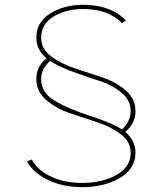

<svg xmlns="http://www.w3.org/2000/svg" viewBox="-20 -780 672 799"><path d="M501.2 -231.2Q543.8 -195 543.8 -145Q543.8 -77.5 478.8 -39.4Q413.8 -1.2 322.5 -1.2Q240 -1.2 178.1 -31.9Q116.2 -62.5 92.5 -108.8L112.5 -116.2Q132.5 -75 188.8 -46.9Q245 -18.8 322.5 -18.8Q405 -18.8 464.4 -51.9Q523.8 -85 523.8 -143.8Q523.8 -190 483.1 -221.2Q442.5 -252.5 385 -271.2Q327.5 -290 270 -309.4Q212.5 -328.8 171.9 -364.4Q131.2 -400 131.2 -451.2Q131.2 -503.8 173.8 -537.5Q131.2 -572.5 131.2 -623.8Q131.2 -687.5 188.8 -723.8Q246.2 -760 325 -760Q441.2 -760 503.8 -695L487.5 -683.8Q431.2 -742.5 326.2 -742.5Q255 -742.5 203.1 -711.2Q151.2 -680 151.2 -623.8Q151.2 -577.5 191.9 -546.2Q232.5 -515 290 -496.2Q347.5 -477.5 405 -458.1Q462.5 -438.8 503.1 -403.8Q543.8 -368.8 543.8 -317.5Q543.8 -266.2 501.2 -231.2ZM151.2 -451.2Q151.2 -393.8 208.8 -360Q266.2 -326.2 357.5 -296.9Q448.8 -267.5 487.5 -241.2Q523.8 -275 523.8 -318.8Q523.8 -362.5 485.6 -394.4Q447.5 -426.2 398.1 -441.9Q348.8 -457.5 285.6 -480.6Q222.5 -503.8 188.8 -526.2Q151.2 -495 151.2 -451.2Z"/></svg>

Font: Now Thin
Style: Regular
Weight: 250
Designer: Alfredo Marco Pradil
Foundry: Alfredo Marco Pradil
Version: Version 1.002;PS 001.002;hotconv 1.0.88;makeotf.lib2.5.64775